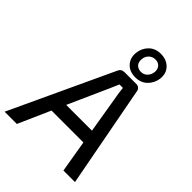

<svg xmlns="http://www.w3.org/2000/svg" viewBox="-292 -1051 1175 1175"><g transform="rotate(45 295.5 -463.5)"><path d="M384 -714Q334 -714 305.5 -745Q277 -776 282 -824Q287 -868 317 -897.5Q347 -927 394 -927Q444 -927 474 -896Q504 -865 498 -816Q492 -773 462 -743.5Q432 -714 384 -714ZM334 -821Q331 -793 346 -777.5Q361 -762 385 -762Q410 -762 426.5 -779Q443 -796 446 -822Q448 -847 434 -863Q420 -879 395 -879Q370 -879 353 -862.5Q336 -846 334 -821ZM442 -208H166L74 0H-32L278 -665Q288 -690 317 -690H419Q432 -690 441.5 -681.5Q451 -673 452 -661L577 0H477ZM428 -296 385 -555Q381 -575 377 -615H347L321 -555L205 -296Z"/></g></svg>

Font: Exo 2.0 Medium
Style: Italic
Weight: 500
Italic angle: -8°
Designer: Natanael Gama
Version: Version 1.001;PS 001.001;hotconv 1.0.70;makeotf.lib2.5.58329